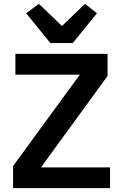

<svg xmlns="http://www.w3.org/2000/svg" viewBox="-20 -978 640 998"><path d="M552 -108H193L539 -583V-698H60V-590H395L48 -115V0H552ZM358 -754 484 -909 422 -958 302 -843 182 -958 116 -909 242 -754Z"/></svg>

Font: IBM Mono SemiBold
Style: Regular
Weight: 600
Monospace: yes
Designer: Mike Abbink, Paul van der Laan, Pieter van Rosmalen
Foundry: Bold Monday
Version: Version 2.3